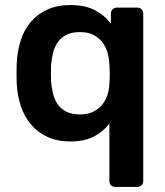

<svg xmlns="http://www.w3.org/2000/svg" viewBox="-20 -550 654 760"><path d="M437 190Q426 190 419.5 183.5Q413 177 413 166V-61Q389 -29 351.5 -9.5Q314 10 259 10Q207 10 168 -8Q129 -26 102.5 -57.5Q76 -89 62 -131.5Q48 -174 46 -224Q45 -260 46 -295Q48 -347 62 -390Q76 -433 102.5 -464Q129 -495 168 -512.5Q207 -530 259 -530Q318 -530 357 -509Q396 -488 419 -456V-496Q419 -507 426 -513.5Q433 -520 443 -520H523Q533 -520 540 -513.5Q547 -507 547 -496V166Q547 177 540 183.5Q533 190 523 190ZM297 -97Q327 -97 348.5 -107.5Q370 -118 384 -135Q398 -152 405 -174Q412 -196 413 -218Q416 -257 413 -295Q412 -319 405.5 -342Q399 -365 385 -383Q371 -401 349.5 -412Q328 -423 297 -423Q265 -423 243.5 -412.5Q222 -402 209 -383.5Q196 -365 190 -341Q184 -317 182 -290Q181 -260 182 -230Q184 -203 190 -179Q196 -155 209 -136.5Q222 -118 243.5 -107.5Q265 -97 297 -97Z"/></svg>

Font: Fz Rubik Med
Style: Regular
Weight: 500
Designer: Hubert and Fischer
Foundry: Hubert and Fischer
Version: Vit hóa bi FontZin.com